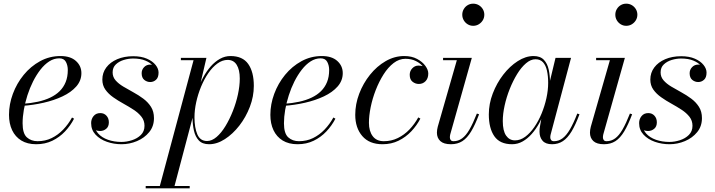

<svg xmlns="http://www.w3.org/2000/svg" viewBox="-20 -775 3892 1045"><path d="M177 10Q129 10 96 -10.2Q63 -30.5 46 -66.5Q29 -102.5 29 -150Q29 -207.5 50 -264.2Q71 -321 109 -367.5Q147 -414 198.2 -442Q249.5 -470 309.5 -470Q363.5 -470 393.2 -443.2Q423 -416.5 423 -377Q423 -336 395 -304.2Q367 -272.5 320.2 -250.5Q273.5 -228.5 217.2 -215.8Q161 -203 104 -199V-210Q147.5 -213 185.5 -221.2Q223.5 -229.5 253.5 -243.8Q283.5 -258 304.8 -279Q326 -300 337.5 -328.5Q349 -357 349 -394Q349 -418.5 338.8 -438Q328.5 -457.5 302.5 -457.5Q274 -457.5 248.2 -441Q222.5 -424.5 200.2 -396Q178 -367.5 160 -331.8Q142 -296 129.2 -256.2Q116.5 -216.5 109.8 -177.5Q103 -138.5 103 -104Q103 -48.5 126.2 -27.5Q149.5 -6.5 184.5 -6.5Q226.5 -6.5 261.2 -23.5Q296 -40.5 324 -69.8Q352 -99 372 -135.5L383 -129Q363.5 -91 333.8 -59.5Q304 -28 264.8 -9Q225.5 10 177 10Z M641.5 10Q599.5 10 561.8 -3.2Q524 -16.5 500 -42.2Q476 -68 476 -105Q476 -127 489.2 -143.2Q502.5 -159.5 526 -159.5Q546.5 -159.5 559.5 -145.2Q572.5 -131 572.5 -109Q572.5 -86 558 -74Q543.5 -62 524.5 -62Q511.5 -62 500.5 -66.5Q489.5 -71 483.2 -80.5Q477 -90 477 -105H493.5Q493.5 -72 513.8 -49Q534 -26 567.8 -14.2Q601.5 -2.5 641 -2.5Q669 -2.5 698 -11.8Q727 -21 746.8 -40.5Q766.5 -60 766.5 -90.5Q766.5 -118.5 750 -139.5Q733.5 -160.5 707.5 -177.5Q681.5 -194.5 652 -210.8Q622.5 -227 596.2 -245.5Q570 -264 553.5 -287.2Q537 -310.5 537 -342Q537 -379 558.5 -407.8Q580 -436.5 618 -452.8Q656 -469 705 -469Q749 -469 779.8 -455.5Q810.5 -442 826.8 -421.5Q843 -401 843 -380Q843 -353 829.2 -340.8Q815.5 -328.5 798 -328.5Q779.5 -328.5 765.2 -340.2Q751 -352 751 -376.5Q751 -395.5 764.2 -409.5Q777.5 -423.5 798 -423.5Q816 -423.5 829 -411.2Q842 -399 842 -380H827.5Q827.5 -399 813 -416.5Q798.5 -434 771.2 -445.2Q744 -456.5 705 -456.5Q679.5 -456.5 653.8 -448.8Q628 -441 610.5 -424.5Q593 -408 593 -381Q593 -356 609.2 -337.5Q625.5 -319 651 -303.8Q676.5 -288.5 705.5 -272.8Q734.5 -257 760 -238Q785.5 -219 801.8 -193.5Q818 -168 818 -132Q818 -87.5 792 -55.8Q766 -24 725.5 -7Q685 10 641.5 10Z M846.5 250 1033.5 -447.5H964.5V-460H1103.5L1064 -290.5L1042.5 -213L1036.5 -166L926.5 250ZM773 250V237.5H1012.5V250ZM1107 -7.5Q1133 -7.5 1158.8 -29.5Q1184.5 -51.5 1207 -88.5Q1229.5 -125.5 1247.2 -170.2Q1265 -215 1275 -261.2Q1285 -307.5 1285 -347.5Q1285 -395.5 1268.2 -422.2Q1251.5 -449 1219 -449Q1190.5 -449 1163.5 -429.5Q1136.5 -410 1114 -377.2Q1091.5 -344.5 1074.5 -303.5Q1057.5 -262.5 1048 -219.2Q1038.5 -176 1038.5 -136Q1038.5 -80 1054 -43.8Q1069.5 -7.5 1107 -7.5ZM1118 10Q1081.5 10 1062.2 -10.5Q1043 -31 1035.5 -64.2Q1028 -97.5 1028 -135Q1028 -169 1035 -207Q1042 -245 1054.8 -282.5Q1067.5 -320 1085.8 -353.8Q1104 -387.5 1127.2 -413.8Q1150.5 -440 1177.5 -455Q1204.5 -470 1234.5 -470Q1300.5 -470 1331 -426.8Q1361.5 -383.5 1361.5 -307.5Q1361.5 -250 1340 -193.8Q1318.5 -137.5 1282.8 -91.5Q1247 -45.5 1204 -17.8Q1161 10 1118 10Z M1599.5 10Q1551.5 10 1518.5 -10.2Q1485.5 -30.5 1468.5 -66.5Q1451.5 -102.5 1451.5 -150Q1451.5 -207.5 1472.5 -264.2Q1493.5 -321 1531.5 -367.5Q1569.5 -414 1620.8 -442Q1672 -470 1732 -470Q1786 -470 1815.8 -443.2Q1845.5 -416.5 1845.5 -377Q1845.5 -336 1817.5 -304.2Q1789.5 -272.5 1742.8 -250.5Q1696 -228.5 1639.8 -215.8Q1583.5 -203 1526.5 -199V-210Q1570 -213 1608 -221.2Q1646 -229.5 1676 -243.8Q1706 -258 1727.2 -279Q1748.5 -300 1760 -328.5Q1771.5 -357 1771.5 -394Q1771.5 -418.5 1761.2 -438Q1751 -457.5 1725 -457.5Q1696.5 -457.5 1670.8 -441Q1645 -424.5 1622.8 -396Q1600.5 -367.5 1582.5 -331.8Q1564.5 -296 1551.8 -256.2Q1539 -216.5 1532.2 -177.5Q1525.5 -138.5 1525.5 -104Q1525.5 -48.5 1548.8 -27.5Q1572 -6.5 1607 -6.5Q1649 -6.5 1683.8 -23.5Q1718.5 -40.5 1746.5 -69.8Q1774.5 -99 1794.5 -135.5L1805.5 -129Q1786 -91 1756.2 -59.5Q1726.5 -28 1687.2 -9Q1648 10 1599.5 10Z M2062 10Q1990 10 1951.8 -34.5Q1913.5 -79 1913.5 -150Q1913.5 -208 1935 -264.8Q1956.5 -321.5 1993.8 -368Q2031 -414.5 2079 -442.2Q2127 -470 2180 -470Q2221 -470 2250.2 -454.2Q2279.5 -438.5 2295.2 -416.5Q2311 -394.5 2311 -375Q2311 -348.5 2296.2 -333.2Q2281.5 -318 2259.5 -318Q2241 -318 2225.5 -330Q2210 -342 2210 -368Q2210 -388.5 2224 -403.2Q2238 -418 2257 -418Q2271.5 -418 2283.5 -414.5Q2295.5 -411 2302.8 -401.8Q2310 -392.5 2310 -375H2298.5Q2298.5 -392 2284 -410.8Q2269.5 -429.5 2244.5 -442.2Q2219.5 -455 2186.5 -455Q2152.5 -455 2122.2 -431.8Q2092 -408.5 2067.5 -369.8Q2043 -331 2025 -284.8Q2007 -238.5 1997.5 -191.8Q1988 -145 1988 -106.5Q1988 -61.5 2008.5 -34Q2029 -6.5 2069 -6.5Q2110.5 -6.5 2145.5 -23.8Q2180.5 -41 2208.5 -70.2Q2236.5 -99.5 2256.5 -136L2268 -129.5Q2248.5 -92 2218.5 -60.2Q2188.5 -28.5 2149.2 -9.2Q2110 10 2062 10Z M2434 10Q2395 10 2376.5 -7.2Q2358 -24.5 2358 -53Q2358 -60.5 2359.2 -68.8Q2360.5 -77 2362.5 -85L2466.5 -447.5H2391.5V-460H2548L2430.5 -43.5Q2429.5 -39.5 2429 -35.2Q2428.5 -31 2428.5 -27.5Q2428.5 -19 2433 -12.8Q2437.5 -6.5 2448.5 -6.5Q2474 -6.5 2495 -21.8Q2516 -37 2535.2 -70.2Q2554.5 -103.5 2575.5 -157L2587.5 -153Q2566 -95.5 2544.2 -59.5Q2522.5 -23.5 2496.5 -6.8Q2470.5 10 2434 10ZM2555.5 -634.5Q2539 -634.5 2525.5 -642.8Q2512 -651 2504 -664.8Q2496 -678.5 2496 -695Q2496 -711.5 2504 -725.2Q2512 -739 2525.5 -747Q2539 -755 2555.5 -755Q2572 -755 2585.8 -747Q2599.5 -739 2607.8 -725.2Q2616 -711.5 2616 -695Q2616 -678.5 2607.8 -664.8Q2599.5 -651 2585.8 -642.8Q2572 -634.5 2555.5 -634.5Z M2767 10Q2701 10 2670.8 -33.2Q2640.5 -76.5 2640.5 -152.5Q2640.5 -210 2662 -266.2Q2683.5 -322.5 2719 -368.5Q2754.5 -414.5 2797.8 -442.2Q2841 -470 2884 -470Q2920.5 -470 2940 -449.5Q2959.5 -429 2966.5 -396Q2973.5 -363 2973.5 -325Q2973.5 -291 2966.8 -253Q2960 -215 2947 -177.5Q2934 -140 2915.8 -106.2Q2897.5 -72.5 2874.2 -46.2Q2851 -20 2824.2 -5Q2797.5 10 2767 10ZM2783 -11Q2812 -11 2838.5 -30.5Q2865 -50 2887.8 -82.8Q2910.5 -115.5 2927.5 -156.5Q2944.5 -197.5 2954 -240.8Q2963.5 -284 2963.5 -324Q2963.5 -361.5 2957 -390.5Q2950.5 -419.5 2935.5 -436Q2920.5 -452.5 2894.5 -452.5Q2868.5 -452.5 2842.8 -430.5Q2817 -408.5 2794.5 -371.8Q2772 -335 2754.2 -290.5Q2736.5 -246 2726.5 -200.5Q2716.5 -155 2716.5 -116Q2716.5 -63 2734.5 -37Q2752.5 -11 2783 -11ZM2984.5 10Q2949.5 10 2933 -9Q2916.5 -28 2916.5 -58Q2916.5 -66.5 2917 -73.2Q2917.5 -80 2918.5 -85L2931.5 -158.5L2956 -234.5L2970 -321L3003.5 -460H3088L2977 -43Q2975 -35.5 2975 -27Q2975 -18.5 2979.8 -12.5Q2984.5 -6.5 2995.5 -6.5Q3020.5 -6.5 3041.5 -22Q3062.5 -37.5 3082 -70.8Q3101.5 -104 3122 -157L3134 -153Q3112.5 -95.5 3090.8 -59.5Q3069 -23.5 3043.5 -6.8Q3018 10 2984.5 10Z M3267 10Q3228 10 3209.5 -7.2Q3191 -24.5 3191 -53Q3191 -60.5 3192.2 -68.8Q3193.5 -77 3195.5 -85L3299.5 -447.5H3224.5V-460H3381L3263.5 -43.5Q3262.5 -39.5 3262 -35.2Q3261.5 -31 3261.5 -27.5Q3261.5 -19 3266 -12.8Q3270.5 -6.5 3281.5 -6.5Q3307 -6.5 3328 -21.8Q3349 -37 3368.2 -70.2Q3387.5 -103.5 3408.5 -157L3420.5 -153Q3399 -95.5 3377.2 -59.5Q3355.5 -23.5 3329.5 -6.8Q3303.5 10 3267 10ZM3388.5 -634.5Q3372 -634.5 3358.5 -642.8Q3345 -651 3337 -664.8Q3329 -678.5 3329 -695Q3329 -711.5 3337 -725.2Q3345 -739 3358.5 -747Q3372 -755 3388.5 -755Q3405 -755 3418.8 -747Q3432.5 -739 3440.8 -725.2Q3449 -711.5 3449 -695Q3449 -678.5 3440.8 -664.8Q3432.5 -651 3418.8 -642.8Q3405 -634.5 3388.5 -634.5Z M3624 10Q3582 10 3544.2 -3.2Q3506.5 -16.5 3482.5 -42.2Q3458.5 -68 3458.5 -105Q3458.5 -127 3471.8 -143.2Q3485 -159.5 3508.5 -159.5Q3529 -159.5 3542 -145.2Q3555 -131 3555 -109Q3555 -86 3540.5 -74Q3526 -62 3507 -62Q3494 -62 3483 -66.5Q3472 -71 3465.8 -80.5Q3459.5 -90 3459.5 -105H3476Q3476 -72 3496.2 -49Q3516.5 -26 3550.2 -14.2Q3584 -2.5 3623.5 -2.5Q3651.5 -2.5 3680.5 -11.8Q3709.5 -21 3729.2 -40.5Q3749 -60 3749 -90.5Q3749 -118.5 3732.5 -139.5Q3716 -160.5 3690 -177.5Q3664 -194.5 3634.5 -210.8Q3605 -227 3578.8 -245.5Q3552.5 -264 3536 -287.2Q3519.5 -310.5 3519.5 -342Q3519.5 -379 3541 -407.8Q3562.5 -436.5 3600.5 -452.8Q3638.5 -469 3687.5 -469Q3731.5 -469 3762.2 -455.5Q3793 -442 3809.2 -421.5Q3825.5 -401 3825.5 -380Q3825.5 -353 3811.8 -340.8Q3798 -328.5 3780.5 -328.5Q3762 -328.5 3747.8 -340.2Q3733.5 -352 3733.5 -376.5Q3733.5 -395.5 3746.8 -409.5Q3760 -423.5 3780.5 -423.5Q3798.5 -423.5 3811.5 -411.2Q3824.5 -399 3824.5 -380H3810Q3810 -399 3795.5 -416.5Q3781 -434 3753.8 -445.2Q3726.5 -456.5 3687.5 -456.5Q3662 -456.5 3636.2 -448.8Q3610.5 -441 3593 -424.5Q3575.5 -408 3575.5 -381Q3575.5 -356 3591.8 -337.5Q3608 -319 3633.5 -303.8Q3659 -288.5 3688 -272.8Q3717 -257 3742.5 -238Q3768 -219 3784.2 -193.5Q3800.5 -168 3800.5 -132Q3800.5 -87.5 3774.5 -55.8Q3748.5 -24 3708 -7Q3667.5 10 3624 10Z"/></svg>

Font: Bodoni Moda 18pt
Style: Italic
Weight: 400
Italic angle: -13°
Designer: Owen Earl
Foundry: indestructible type
Version: Version 2.005